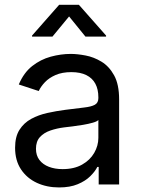

<svg xmlns="http://www.w3.org/2000/svg" viewBox="-20 -781 602 813"><path d="M230 12.7Q178.2 12.7 136 -6.8Q93.8 -26.4 68.8 -64Q43.9 -101.6 43.9 -155.3Q43.9 -202.1 62.5 -231.4Q81.1 -260.7 112.1 -277.6Q143.1 -294.4 180.7 -302.7Q218.3 -311 256.3 -315.9Q305.2 -322.3 335.9 -325.7Q366.7 -329.1 381.6 -337.4Q396.5 -345.7 396.5 -365.7V-368.7Q396.5 -402.8 383.8 -426.5Q371.1 -450.2 345.7 -462.9Q320.3 -475.6 282.2 -475.6Q243.2 -475.6 215.3 -463.4Q187.5 -451.2 170.2 -432.9Q152.8 -414.6 144 -395.5L59.6 -423.3Q80.6 -473.1 116.2 -501.2Q151.9 -529.3 194.8 -541Q237.8 -552.7 279.8 -552.7Q307.1 -552.7 342 -546.1Q377 -539.6 409.4 -520Q441.9 -500.5 463.1 -462.2Q484.4 -423.8 484.4 -359.9V0H397.9V-74.2H392.1Q382.8 -55.2 362.3 -34.9Q341.8 -14.6 309.1 -1Q276.4 12.7 230 12.7ZM245.1 -64.9Q293.9 -64.9 327.6 -84Q361.3 -103 378.9 -133.5Q396.5 -164.1 396.5 -197.3V-272.9Q391.1 -266.6 373 -261.5Q355 -256.3 331.8 -252.4Q308.6 -248.5 286.9 -245.8Q265.1 -243.2 252.4 -241.7Q220.7 -237.8 193.1 -228.3Q165.5 -218.8 148.9 -200.4Q132.3 -182.1 132.3 -150.9Q132.3 -122.6 147 -103.5Q161.6 -84.5 187 -74.7Q212.4 -64.9 245.1 -64.9ZM202.1 -626H115.7V-630.4L230.5 -760.7H314L429.2 -630.4V-626H341.8L272.5 -711.4Z"/></svg>

Font: Inter Variable
Style: Regular
Weight: 400
Designer: Rasmus Andersson
Foundry: rsms
Version: Version 4.001;git-9221beed3